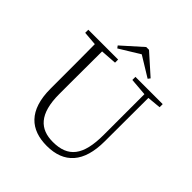

<svg xmlns="http://www.w3.org/2000/svg" viewBox="-241 -1084 1270 1270"><g transform="rotate(45 394.0 -449.0)"><path d="M426 -913H400L259 -787L271 -771L413 -858L555 -771L567 -787ZM489 -694 612 -684V-303C612 -109 548 -32 407 -32C288 -32 213 -99 213 -286V-387C213 -489 213 -588 214 -686L327 -694V-723H48V-694L146 -686C147 -587 147 -488 147 -387V-271C147 -67 246 15 397 15C559 15 647 -81 647 -278L648 -685L744 -694V-723H489Z"/></g></svg>

Font: Noto Serif TC ExtraLight
Style: Regular
Weight: 200
Designer: Ryoko NISHIZUKA 西塚涼子 (kana & ideographs); Frank Grießhammer (Latin, Greek & Cyrillic); Wenlong ZHANG 张文龙 (bopomofo); San
Foundry: Adobe
Version: Version 2.001;hotconv 1.1.0;makeotfexe 2.6.0